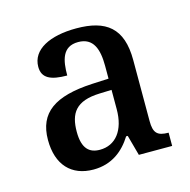

<svg xmlns="http://www.w3.org/2000/svg" viewBox="-63 -781 457 462"><g transform="rotate(-15 166.0 -549.5)"><path d="M117 -380C163 -380 193 -405 213 -437H217L231 -386H314V-419C286 -419 277 -428 277 -458V-610C277 -690 238 -719 164 -719C98 -719 52 -696 52 -653C52 -625 73 -615 114 -615C114 -652 120 -686 160 -686C198 -686 208 -655 208 -614V-582L166 -580C73 -575 29 -545 29 -477C29 -415 62 -380 117 -380ZM144 -422C118 -422 101 -436 101 -478C101 -524 118 -551 178 -553L208 -554V-506C208 -453 183 -422 144 -422Z"/></g></svg>

Font: Noto Serif Khmer Condensed
Style: Regular
Weight: 400
Width: 3
Designer: Danh Hong and the Monotype Design Team
Foundry: Monotype Imaging Inc.
Version: Version 2.004